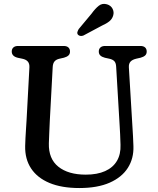

<svg xmlns="http://www.w3.org/2000/svg" viewBox="-20 -932 797 969"><path d="M584.2 -292.2 566.2 -595.8Q565.2 -614.7 556.7 -623.5Q548.1 -632.3 531.2 -635.8L509.2 -640.6Q494.6 -644.4 486.6 -651.8Q478.6 -659.2 478.6 -672Q478.6 -685 486.9 -692.5Q495.2 -700 510.4 -700H688.6Q704.1 -700 712.3 -692.5Q720.4 -685 720.4 -672Q720.4 -659.2 712.4 -652Q704.4 -644.8 689.8 -640.8L667.8 -635.8Q647.9 -631.2 638.6 -620.9Q629.3 -610.7 630.4 -591.8L648.4 -292.6Q650 -267.8 651.3 -244Q652.5 -220.2 653.4 -194.4Q655.5 -132.5 625.3 -84.9Q595 -37.2 533.6 -10.1Q472.1 17 380.4 17Q291.3 17 229.8 -8.6Q168.3 -34.3 136.9 -81.9Q105.5 -129.4 107 -195.2Q107.3 -210.5 108.5 -234.6Q109.8 -258.7 111.4 -283.1Q113 -307.4 114 -324.2L128.4 -591.8Q129.4 -611 120.3 -621.4Q111.3 -631.9 91.9 -635.8L69.9 -640.4Q39.3 -647.8 39.3 -672Q39.3 -685 47.6 -692.5Q55.9 -700 71.1 -700H301.5Q317 -700 325.2 -692.5Q333.3 -685 333.3 -672Q333.3 -659.2 325.3 -652Q317.3 -644.8 302.7 -640.8L280.7 -635.8Q263.4 -632 255.2 -622.1Q247 -612.3 246 -594L231.4 -323.2Q229.6 -288.5 228.6 -260.5Q227.5 -232.5 226.6 -208.8Q224.5 -130.6 274.6 -90.6Q324.6 -50.6 413 -50.6Q470.8 -50.6 510.6 -68.5Q550.3 -86.3 570.2 -120.1Q590 -153.8 588.2 -201.2Q587.3 -233.7 586.3 -253.9Q585.2 -274 584.2 -292.2ZM441.7 -862.6Q460.7 -888.9 478.6 -903Q496.4 -917.1 520 -910.2Q539.6 -904.3 548.1 -887.7Q556.5 -871 551.2 -853.7Q546.2 -836.2 532 -824.6Q517.8 -813 493.4 -802.1L401.3 -752.9Q394.2 -749.8 386.3 -750.7Q378.3 -751.5 373.4 -757Q368.5 -763.4 370.8 -770.9Q373 -778.3 377.5 -785.7Z"/></svg>

Font: Fraunces SuperSoft Wonky
Style: Regular
Weight: 900
Version: Version 1.000;[b76b70a41]